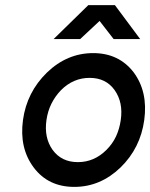

<svg xmlns="http://www.w3.org/2000/svg" viewBox="-20 -720 588 752"><path d="M190 -567H294L370 -638L425 -567H529L430 -700H326ZM331 -415Q395 -415 429 -367Q463 -319 453 -250Q448 -215 434.5 -186Q421 -157 397 -133Q349 -85 285 -85Q221 -85 186 -133Q152 -181 162 -250Q167 -285 181.5 -314Q196 -343 219 -367Q267 -415 331 -415ZM345 -512Q243 -512 164 -436Q85 -359 70 -250Q55 -140 112 -64Q169 12 271 12Q373 12 452 -64Q530 -140 545 -250Q560 -360 504 -436Q446 -512 345 -512Z"/></svg>

Font: Unageo
Style: Medium-Italic
Weight: 500
Designer: Richard Sepsi
Foundry: Richard Sepsi
Version: Version 2.000